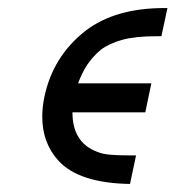

<svg xmlns="http://www.w3.org/2000/svg" viewBox="-20 -456 436 477"><path d="M303 1Q176 -1 125 -57Q85 -101 85 -166Q85 -189 90 -214Q111 -316 193 -380Q267 -436 388 -436Q392 -436 396 -436L381 -366Q375 -366 369 -366Q316 -366 283.5 -357Q251 -348 230 -332Q210 -315 197 -295.5Q184 -276 174 -249H356L341 -177H160Q160 -102 221 -79Q235 -73 255.5 -71.5Q276 -70 296 -70Q307 -70 318 -70Z"/></svg>

Font: New Athena Unicode
Style: Bold Italic
Weight: 700
Designer: J. Rusten 1997; rev. by R. Hancock 2001, 2002, rev. by D. Mastronarde 2002-2021
Foundry: Society for Classical Studies (formerly American Philological Association)
Version: Version 5.008